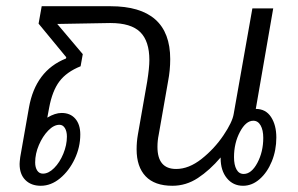

<svg xmlns="http://www.w3.org/2000/svg" viewBox="-20 -587 957 617"><path d="M868 -145Q868 -104 853.5 -68.5Q839 -33 814.5 -11.5Q790 10 761 10Q729 10 709 -14.5Q689 -39 689 -79V-81Q654 -40 616 -15Q578 10 534 10Q477 10 448 -20.5Q419 -51 419 -107Q419 -131 423 -154L453 -325Q460 -369 460 -394Q460 -455 430.5 -484Q401 -513 335 -513H333L164 -510L246 -413L239 -374Q194 -356 171 -325.5Q148 -295 138 -241L132 -209Q157 -224 178 -224Q206 -224 222 -205.5Q238 -187 238 -155Q238 -114 220 -76Q202 -38 173 -14Q144 10 111 10Q80 10 61.5 -8.5Q43 -27 43 -60Q43 -66 45 -82L73 -241Q94 -360 192 -399L193 -403L104 -511L114 -567H335Q527 -567 527 -397Q527 -361 520 -325L490 -154Q486 -135 486 -115Q486 -44 546 -44Q587 -44 628 -76.5Q669 -109 698 -152Q727 -195 731 -221L791 -560H858L802 -237Q834 -237 851 -211Q868 -185 868 -145ZM826 -144Q826 -169 817.5 -184Q809 -199 794 -199Q770 -199 751 -163Q732 -127 732 -82Q732 -57 740 -42.5Q748 -28 763 -28Q788 -28 807 -63.5Q826 -99 826 -144ZM93 -65Q93 -49 99.5 -39Q106 -29 118 -29Q136 -29 154 -47Q172 -65 183.5 -93Q195 -121 195 -148Q195 -165 188.5 -175.5Q182 -186 171 -186Q153 -186 135 -167.5Q117 -149 105 -121Q93 -93 93 -65Z"/></svg>

Font: KoHo
Style: Italic
Weight: 400
Italic angle: -10°
Designer: Cadson Demak & Katatrad Team
Foundry: Cadson Demak Co.,Ltd.
Version: Version 1.000